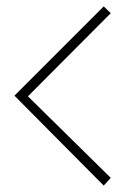

<svg xmlns="http://www.w3.org/2000/svg" viewBox="-20 -657 398 598"><path d="M25 -359 303 -79 325 -103 67 -357 325 -616 303 -637Z"/></svg>

Font: Advent Pro ExtraLight
Style: Regular
Weight: 250
Version: Version 3.000